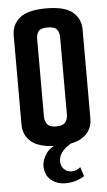

<svg xmlns="http://www.w3.org/2000/svg" viewBox="-56 -665 494 883"><g transform="rotate(-5 191.0 -223.5)"><path d="M191 6Q108 6 70 -24Q32 -54 32 -106V-517Q32 -566 68.5 -597Q105 -628 191 -628Q277 -628 313.5 -597Q350 -566 350 -517V-106Q350 -55 312 -24.5Q274 6 191 6ZM191 -83Q220 -83 232 -96.5Q244 -110 244 -135V-489Q244 -513 233 -526.5Q222 -540 190 -540Q159 -540 148.5 -527Q138 -514 138 -490V-135Q138 -110 150 -96.5Q162 -83 191 -83ZM211 181Q171 181 143.5 158Q116 135 116 91Q116 65 137.5 34.5Q159 4 213 -10L268 -7Q236 6 215 28.5Q194 51 194 77Q194 101 208.5 115Q223 129 243 129Q255 129 265.5 125Q276 121 284 113L298 156Q277 169 255 175Q233 181 211 181Z"/></g></svg>

Font: Smooch Sans
Style: Bold
Weight: 700
Designer: Robert E. Leuschke
Foundry: Robert E. Leuschke
Version: Version 1.010